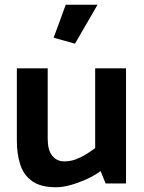

<svg xmlns="http://www.w3.org/2000/svg" viewBox="-20 -773 607 809"><path d="M381 -485V-149Q365 -137 344.5 -124Q324 -111 300.5 -102Q277 -93 251 -93Q219 -93 200 -117Q181 -141 181 -187V-485H51V-181Q51 -125 65 -80.5Q79 -36 115 -10Q151 16 217 16Q243 16 274.5 7.5Q306 -1 339.5 -15.5Q373 -30 404 -52L425 0H511V-485ZM296 -589 391 -753H257L206 -614Z"/></svg>

Font: Catamaran
Style: Bold
Weight: 700
Designer: Pria Ravichandran
Version: Version 2.000